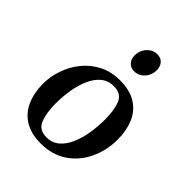

<svg xmlns="http://www.w3.org/2000/svg" viewBox="-207 -838 969 969"><g transform="rotate(45 278.0 -353.5)"><path d="M44.4 -206.5Q44.4 -259.8 62.3 -311Q80.1 -362.3 114 -403.8Q147.9 -445.3 196.5 -470.2Q245.1 -495.1 306.2 -495.1Q379.4 -495.1 424.3 -466.3Q469.2 -437.5 490 -387.9Q510.7 -338.4 510.7 -275.4Q510.7 -197.3 479.5 -131.3Q448.2 -65.4 389.9 -25.9Q331.5 13.7 250 13.7Q179.2 13.7 133.8 -14.9Q88.4 -43.5 66.7 -93.3Q44.9 -143.1 44.4 -206.5ZM248 -28.8Q288.1 -28.8 315.9 -52.5Q343.8 -76.2 361.1 -115.7Q378.4 -155.3 386.2 -203.6Q394 -252 394 -301.3Q394 -368.2 377 -410.2Q359.9 -452.1 306.2 -452.1Q266.1 -452.1 238.3 -428.7Q210.4 -405.3 193.1 -366Q175.8 -326.7 168 -278.8Q160.2 -231 160.2 -182.6Q160.2 -115.2 177.5 -72Q194.8 -28.8 248 -28.8ZM325.7 -577.1Q299.8 -577.1 285.2 -593.8Q270.5 -610.4 270.5 -635.7Q270.5 -659.7 280.8 -678.7Q291 -697.8 308.6 -709.5Q326.2 -721.2 347.7 -721.2Q373.5 -721.2 388.2 -704.6Q402.8 -688 402.8 -662.1Q402.8 -639.2 392.6 -619.9Q382.3 -600.6 364.7 -588.9Q347.2 -577.1 325.7 -577.1Z"/></g></svg>

Font: Gelasio Medium
Style: Italic
Weight: 500
Italic angle: -8.5°
Designer: Eben Sorkin
Foundry: Eben Sorkin
Version: Version 1.008